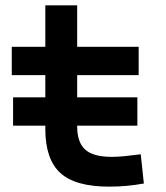

<svg xmlns="http://www.w3.org/2000/svg" viewBox="-20 -694 626 724"><path d="M29.3 -220.2V-327.1H150.9V-410.6H24.4V-517.6H150.9V-673.8H271V-517.6H502.9V-410.6H271V-327.1H498V-220.2H271V-217.3Q271 -157.2 301.3 -129.9Q331.5 -102.5 401.4 -102.5Q424.3 -102.5 450.7 -105.2Q477.1 -107.9 510.7 -112.3L522.5 -2Q489.3 3.9 458.3 6.8Q427.2 9.8 391.6 9.8Q263.7 9.8 207.3 -42Q150.9 -93.8 150.9 -207.5V-220.2Z"/></svg>

Font: Caskaydia Cove SemiBold
Style: Regular
Weight: 600
Monospace: yes
Designer: Aaron Bell
Foundry: Saja Typeworks
Version: Version 4.300; ttfautohint (v1.8.3)